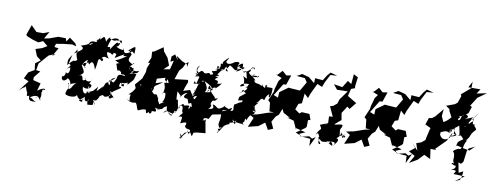

<svg xmlns="http://www.w3.org/2000/svg" viewBox="-88 -1445 5603 2193"><g transform="rotate(10 2713.5 -348.5)"><path d="M415 108C437 66 359 155 404 105C434 30 401 19 420 7C417 -23 420 -20 447 -18C456 -24 440 -54 361 5L386 -84L297 -107L299 -237L290 -132L359 -218L310 -225L324 -304L420 -413L497 -446L461 -414L519 -514L468 -522L457 -536L461 -496L481 -560L563 -574L666 -585L712 -572L699 -602L626 -657L592 -607L581 -642L499 -644L497 -645L394 -608L336 -596L384 -681L315 -654H238L171 -722L129 -604L141 -589L211 -561L279 -541L331 -565L389 -517L333 -484L260 -461L291 -383L342 -343L284 -299L293 -223L225 -183L188 -108L200 -104L247 -83L151 42C226 -36 212 13 228 -35C216 -44 226 -20 252 49C259 -6 249 95 259 82C320 77 257 91 283 73C278 169 355 118 385 138C305 112 331 96 290 96C340 58 371 68 382 63L351 93L383 69Z M862 -349C833 -380 785 -378 834 -388C821 -431 789 -370 893 -420C866 -414 900 -400 893 -390C913 -434 939 -451 970 -346C996 -442 971 -508 1030 -455C1057 -469 1035 -498 1019 -485C1046 -529 1070 -502 1105 -498C1067 -540 1060 -591 1102 -562C1098 -594 1143 -513 1148 -574C1181 -570 1180 -563 1180 -552C1148 -489 1187 -534 1270 -577C1268 -540 1221 -556 1303 -561C1226 -507 1201 -499 1180 -494C1256 -442 1270 -492 1198 -455C1205 -443 1209 -433 1212 -416C1235 -340 1218 -418 1271 -368C1263 -324 1313 -369 1321 -333C1269 -342 1234 -352 1232 -288C1195 -225 1223 -231 1150 -262C1182 -189 1199 -191 1177 -265C1163 -196 1166 -178 1143 -233C1189 -273 1162 -276 1221 -298C1165 -234 1158 -268 1169 -245C1086 -202 1138 -236 1084 -147C1106 -204 1094 -164 1031 -109C1038 -177 1068 -185 991 -104C960 -90 925 -71 928 -90C988 -66 953 -67 920 -84C935 -47 870 -41 869 -130C958 -80 996 -193 927 -171C923 -141 963 -147 926 -116C947 -168 913 -140 961 -237C946 -179 871 -201 883 -235C901 -191 811 -207 853 -203C845 -229 844 -278 800 -244C863 -300 867 -275 804 -387C802 -326 829 -428 872 -442L849 -350ZM688 -349C669 -301 609 -283 689 -323C698 -260 665 -232 648 -263C654 -208 599 -190 613 -222C604 -145 659 -149 684 -202C672 -180 704 -217 725 -129C702 -129 750 -152 791 -158C747 -141 742 -65 708 -82C706 -104 715 -152 692 -141C746 -96 680 -75 686 -13C711 8 813 13 818 -30C825 0 873 48 901 1C868 50 914 42 870 39C834 31 859 24 914 -22C900 18 947 56 957 -3C959 61 979 -3 974 -8C941 41 946 -1 953 62C1043 56 1007 58 1016 3C1057 75 1026 51 1009 -3C1052 12 1056 -21 1075 -49C1052 -39 1103 -84 1113 -74C1147 -48 1133 -69 1224 -88C1240 -78 1179 -21 1179 -74C1219 -131 1151 -153 1205 -126C1199 -119 1188 -111 1236 -69C1220 -58 1179 -108 1208 -39C1169 -115 1196 -123 1301 -193C1290 -223 1260 -173 1282 -249C1329 -236 1265 -214 1326 -215C1333 -271 1303 -211 1296 -256C1319 -233 1411 -285 1407 -305C1372 -295 1356 -277 1367 -243C1434 -321 1419 -281 1446 -378C1410 -380 1361 -387 1352 -448C1373 -397 1391 -368 1386 -394C1435 -435 1412 -391 1472 -423C1437 -374 1483 -407 1365 -368C1385 -389 1420 -400 1404 -411C1400 -450 1410 -459 1345 -403C1434 -455 1347 -450 1356 -453C1435 -522 1381 -499 1382 -480C1321 -514 1320 -518 1349 -582C1371 -585 1303 -649 1301 -624C1399 -707 1384 -695 1383 -602C1307 -672 1301 -611 1372 -636C1276 -576 1266 -583 1253 -637C1248 -651 1264 -653 1248 -625C1229 -618 1165 -640 1167 -654C1190 -640 1220 -718 1180 -688C1170 -712 1148 -679 1098 -603C1098 -647 1099 -625 1066 -628C1090 -732 1114 -745 1096 -716C1149 -768 1216 -715 1170 -739C1232 -670 1219 -697 1214 -727C1116 -702 1117 -742 1184 -735C1175 -748 1152 -680 1075 -730C1097 -755 1050 -728 1042 -683C1011 -738 1021 -754 968 -694C965 -767 997 -733 933 -674C931 -720 949 -668 929 -659C859 -673 832 -626 875 -606C829 -649 858 -611 769 -522C844 -591 845 -637 910 -644C897 -656 854 -577 857 -641C867 -640 848 -611 764 -590C813 -562 802 -551 702 -487C769 -584 717 -564 742 -501C724 -523 728 -472 753 -421C757 -425 725 -395 722 -406C713 -413 672 -376 650 -343C641 -420 656 -415 687 -467L664 -368Z M1995 -588 1931 -617 1864 -664 1884 -613 1843 -677 1806 -648 1803 -585 1840 -605 1815 -506 1785 -476 1778 -370C1849 -321 1770 -332 1811 -384C1816 -339 1858 -346 1776 -337C1781 -312 1808 -287 1777 -203C1769 -247 1856 -207 1805 -232C1838 -150 1765 -91 1799 -116C1848 -119 1737 -99 1757 -59C1776 -107 1721 -108 1743 -174C1730 -115 1731 -198 1702 -190C1681 -172 1636 -236 1644 -247C1663 -236 1670 -260 1567 -194C1594 -194 1602 -204 1548 -154C1558 -143 1568 -151 1567 -162C1567 -183 1637 -152 1670 -247C1660 -291 1700 -287 1761 -341L1680 -315L1684 -368L1788 -398L1802 -498L1740 -487L1796 -540L1763 -625L1711 -689L1699 -735L1605 -671L1578 -661L1582 -593L1554 -528L1617 -540L1660 -583L1576 -529L1551 -467L1548 -421L1520 -341L1449 -259L1467 -216C1553 -257 1504 -213 1510 -271C1537 -274 1522 -246 1479 -266C1461 -173 1407 -151 1397 -136C1474 -137 1392 -148 1422 -137C1403 -57 1454 -50 1386 -80C1390 -91 1386 -57 1463 -50C1460 -54 1548 -60 1571 -58C1466 -60 1496 -69 1511 -27C1540 66 1527 7 1618 1C1630 -2 1620 76 1656 22C1687 74 1706 -21 1678 9C1683 -6 1777 33 1722 -38C1804 -18 1813 -46 1821 -64C1777 -53 1774 11 1766 -53C1756 15 1775 -32 1735 -27C1835 -39 1787 -50 1855 -78C1846 -9 1894 -11 1929 19C1866 19 1888 -63 1823 7C1860 -69 1881 9 1904 -22C1888 6 1934 -27 1928 6C1883 6 1960 11 1946 -64C1937 -12 1990 -60 2005 -56C1966 -49 1932 -8 1962 -27C1995 -99 1974 -81 1963 -175C1943 -161 1944 -168 1942 -267C1992 -211 1993 -242 1976 -176C1983 -229 2033 -267 2058 -268C1991 -206 2032 -188 2151 -213L2140 -214L2081 -307L2005 -283L2018 -326L2043 -390L2038 -416L1884 -398L1919 -502L1954 -543L1978 -592L2009 -619L2004 -560Z M2049 260 2105 185 2161 162 2191 211 2204 167 2243 158 2340 149 2317 22 2318 -11C2316 13 2239 27 2308 2C2277 20 2276 -39 2345 -17C2397 -95 2339 -63 2479 -94C2484 15 2449 2 2484 60C2538 38 2494 76 2468 76C2503 117 2465 92 2468 124C2543 33 2506 32 2596 -4C2555 -28 2633 -2 2664 -63C2650 -49 2668 38 2614 -58C2662 -18 2728 -40 2757 -17C2729 -37 2737 -49 2752 -54C2759 -106 2756 -102 2773 -77C2809 -178 2848 -146 2855 -182C2808 -188 2837 -214 2801 -187C2843 -196 2876 -258 2843 -205C2804 -225 2786 -200 2863 -192C2818 -256 2864 -278 2815 -221C2882 -320 2900 -308 2849 -289C2909 -344 2873 -336 2911 -353C2959 -317 2916 -367 2980 -418C2971 -343 3010 -387 3006 -484C3016 -502 2884 -484 2938 -495C2955 -506 2908 -537 2921 -477C2848 -504 2913 -549 2876 -494C2821 -532 2797 -487 2779 -559C2750 -528 2805 -558 2800 -537C2776 -581 2721 -578 2783 -618C2724 -557 2810 -626 2811 -579C2851 -618 2826 -587 2820 -603C2823 -580 2755 -559 2707 -618C2753 -673 2698 -643 2736 -680C2726 -698 2756 -672 2770 -664C2754 -718 2752 -667 2670 -620C2649 -640 2658 -598 2623 -645C2683 -662 2618 -689 2625 -644C2636 -734 2619 -717 2558 -662C2621 -673 2607 -686 2562 -605C2630 -632 2647 -676 2541 -611C2608 -643 2540 -631 2584 -706C2570 -729 2526 -707 2526 -707C2472 -662 2420 -667 2432 -725C2368 -632 2432 -669 2342 -602C2341 -668 2345 -605 2437 -609C2381 -660 2445 -705 2458 -749C2418 -714 2376 -677 2403 -660C2363 -683 2374 -629 2376 -662C2386 -573 2358 -624 2320 -586C2354 -607 2369 -571 2288 -563C2315 -523 2326 -497 2382 -530C2301 -550 2318 -525 2278 -519C2254 -565 2233 -494 2190 -540C2164 -557 2168 -527 2107 -498C2190 -476 2141 -508 2136 -483C2101 -567 2115 -571 2146 -604C2076 -491 2188 -561 2110 -469C2175 -481 2165 -495 2139 -395C2107 -402 2121 -447 2108 -385C2177 -403 2205 -373 2156 -408C2191 -384 2207 -473 2216 -425C2193 -433 2153 -405 2149 -313C2110 -299 2106 -312 2186 -324C2123 -356 2169 -350 2114 -249C2190 -323 2102 -234 2103 -185C2155 -267 2146 -235 2120 -235C2129 -226 2199 -291 2152 -216C2185 -208 2094 -224 2066 -207C2095 -161 2071 -135 2118 -164C2135 -128 2142 -101 2122 -126C2095 -95 2119 -48 2130 -70C2173 -98 2146 -92 2094 -97C2117 -136 2105 -131 2041 -120C2037 -170 1975 -78 1979 -63C1989 -96 2004 -68 1996 -117C2062 -115 2014 -50 2045 -36C2019 6 2068 -64 2003 17C2056 1 2048 10 2035 88C2069 73 2129 43 2095 110C2119 166 2187 105 2153 193C2116 131 2143 211 2135 139C2137 192 2111 179 2069 254C2104 300 2025 160 2066 215L2086 240ZM2331 -364C2345 -322 2280 -372 2277 -319C2329 -391 2392 -407 2358 -346C2379 -411 2366 -361 2426 -444C2402 -431 2357 -431 2372 -426C2392 -478 2356 -461 2337 -477C2403 -534 2363 -496 2338 -513C2403 -596 2410 -607 2376 -594C2444 -617 2466 -636 2380 -573C2486 -665 2416 -663 2469 -589C2416 -594 2456 -613 2480 -663C2520 -649 2539 -610 2566 -621C2589 -662 2620 -672 2654 -603C2661 -633 2675 -660 2691 -567C2690 -564 2721 -526 2651 -570C2698 -488 2644 -444 2711 -471C2648 -454 2632 -432 2637 -460C2669 -505 2738 -479 2740 -498C2688 -440 2773 -462 2786 -477C2696 -478 2687 -417 2716 -452C2734 -427 2691 -399 2631 -364C2716 -423 2635 -370 2680 -415C2685 -414 2708 -349 2743 -406C2641 -309 2649 -352 2641 -285C2690 -288 2702 -308 2688 -273C2630 -256 2618 -224 2610 -239C2587 -169 2637 -166 2572 -149C2629 -237 2525 -141 2500 -134C2571 -114 2585 -109 2576 -175C2539 -139 2538 -157 2481 -130C2492 -158 2498 -137 2557 -165C2492 -200 2467 -185 2515 -200C2402 -109 2436 -183 2364 -189C2387 -147 2386 -142 2317 -126C2345 -135 2377 -218 2305 -173C2374 -209 2316 -165 2354 -230C2402 -246 2359 -211 2407 -261C2399 -288 2406 -252 2374 -262C2382 -283 2309 -312 2311 -363C2311 -363 2264 -323 2289 -397C2338 -332 2306 -378 2306 -329C2328 -341 2324 -315 2251 -312C2268 -345 2278 -360 2226 -436L2297 -398Z M3549 -1 3514 -22 3432 -4 3354 -38 3452 -107 3466 -124 3467 -201 3494 -209 3471 -274 3381 -279 3357 -259 3302 -298 3336 -390 3314 -392 3293 -353 3365 -379 3377 -494 3423 -450 3442 -504 3501 -627 3559 -603 3579 -657 3629 -753 3708 -759 3627 -781 3593 -742 3554 -680 3464 -687 3462 -629 3392 -687 3311 -709 3252 -676 3348 -668 3378 -623 3317 -518 3216 -525 3184 -528 3088 -459 3084 -395 3032 -416 3119 -556 3151 -557 3190 -671 3134 -662 3085 -706 3033 -650 3015 -651 3087 -623 3057 -582 3029 -483 3025 -450 2980 -347 3004 -324 3003 -336 3016 -223 3070 -221 3001 -205 2888 -166 2801 -149 2851 -118 2803 -7 2920 -36 2991 -89 3035 -12 3063 -23 3093 -36 3058 -112 3096 -177 3129 -205 3173 -316 3129 -354 3149 -295 3178 -236 3258 -192 3229 -189 3307 -167 3352 -68 3348 -88 3462 -59 3403 -33H3396L3410 -6L3530 4L3533 88L3588 -26Z M3680 -199C3694 -203 3664 -167 3633 -156C3625 -89 3633 -158 3580 -52C3627 -105 3593 -49 3655 -17C3629 -59 3592 -43 3651 37C3653 56 3607 45 3636 -16C3667 38 3690 -8 3752 16C3762 -31 3780 -54 3725 -15C3788 -21 3801 52 3782 37C3742 21 3760 17 3709 2C3780 -6 3844 -23 3797 41C3826 0 3879 -46 3812 -58C3805 -34 3890 -94 3856 -137C3869 -116 3892 -106 3907 -75C3937 -111 3917 -74 3901 -106C3902 -72 3894 -62 3879 -82C3929 -132 3931 -116 3854 -85C3851 -138 3836 -152 3862 -188C3872 -217 3873 -227 3787 -206H3770L3844 -269L3830 -349L3883 -432L3912 -409L3975 -488L3868 -553L3889 -638L3933 -654L3930 -678L3943 -782L3892 -809L3882 -693L3838 -722L3788 -641L3688 -657L3733 -601L3857 -604L3780 -497L3764 -446L3722 -412L3687 -402L3739 -288L3696 -286L3699 -207L3610 -173L3633 -133L3662 -165Z M4666 -1 4631 -22 4549 -4 4471 -38 4569 -107 4583 -124 4584 -201 4611 -209 4588 -274 4498 -279 4474 -259 4419 -298 4453 -390 4431 -392 4410 -353 4482 -379 4494 -494 4540 -450 4559 -504 4618 -627 4676 -603 4696 -657 4746 -753 4825 -759 4744 -781 4710 -742 4671 -680 4581 -687 4579 -629 4509 -687 4428 -709 4369 -676 4465 -668 4495 -623 4434 -518 4333 -525 4301 -528 4205 -459 4201 -395 4149 -416 4236 -556 4268 -557 4307 -671 4251 -662 4202 -706 4150 -650 4132 -651 4204 -623 4174 -582 4146 -483 4142 -450 4097 -347 4121 -324 4120 -336 4133 -223 4187 -221 4118 -205 4005 -166 3918 -149 3968 -118 3920 -7 4037 -36 4108 -89 4152 -12 4180 -23 4210 -36 4175 -112 4213 -177 4246 -205 4290 -316 4246 -354 4266 -295 4295 -236 4375 -192 4346 -189 4424 -167 4469 -68 4465 -88 4579 -59 4520 -33H4513L4527 -6L4647 4L4650 88L4705 -26Z M5293 171 5308 136 5316 67 5265 92 5243 -25 5275 -13 5298 -42 5315 -172 5332 -202 5399 -234 5343 -180 5264 -194C5279 -310 5334 -292 5281 -283C5348 -362 5298 -343 5377 -427C5378 -448 5305 -488 5383 -490C5287 -482 5285 -447 5333 -456C5324 -510 5323 -537 5336 -523C5249 -465 5287 -439 5226 -442C5314 -455 5271 -460 5283 -513C5278 -463 5301 -560 5336 -543C5291 -509 5326 -559 5376 -621C5306 -512 5278 -511 5327 -570C5304 -546 5278 -550 5227 -520C5286 -563 5259 -571 5184 -600C5225 -532 5203 -564 5188 -555C5183 -469 5121 -503 5173 -533C5137 -559 5092 -525 5124 -578C5086 -530 5043 -471 4993 -448L4964 -513L4972 -595L4949 -565L4890 -495L4858 -471L4822 -464L4795 -383L4798 -385L4868 -352L4859 -353L4830 -230L4828 -211L4785 -176L4730 -157L4758 -74L4681 -157L4728 -101L4665 -51L4738 -10L4687 80L4779 26L4844 -42L4918 -6L4902 -121L4966 -120L4955 -132L5068 -245L5116 -345C5120 -271 5012 -205 4975 -316C4990 -266 4973 -357 4993 -331C5035 -359 5067 -352 5083 -334V-384C5108 -320 5089 -342 5118 -280C5065 -392 5137 -340 5091 -389C5113 -367 5124 -395 5119 -431C5109 -452 5091 -416 5156 -342C5133 -322 5162 -325 5091 -301C5158 -303 5197 -345 5134 -335C5129 -434 5130 -389 5179 -441C5202 -333 5209 -329 5177 -323C5222 -317 5192 -369 5269 -275C5268 -305 5273 -344 5267 -305C5161 -233 5211 -261 5175 -192C5183 -236 5246 -184 5255 -203C5226 -168 5251 -179 5216 -178C5120 -135 5179 -119 5173 -128C5196 -40 5164 -54 5195 -2C5151 -16 5161 8 5211 20C5210 -1 5249 52 5172 70C5233 71 5246 67 5210 116L5342 121L5239 191ZM5036 -606 5040 -585 5076 -516 5098 -515 5199 -559 5258 -597 5284 -675 5262 -685 5327 -788 5427 -859 5310 -835 5346 -890 5205 -889 5243 -960 5242 -886 5135 -795 5144 -775 5116 -695 5087 -672 4991 -637Z"/></g></svg>

Font: Hussar Lance
Style: ExBdObl
Weight: 700
Foundry: Cannot Into Space Fonts, PlusOne Fonts
Version: Version 2.270